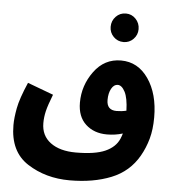

<svg xmlns="http://www.w3.org/2000/svg" viewBox="-59 -750 901 992"><g transform="rotate(5 392.0 -254.0)"><path d="M695 28Q719 -14 732.5 -62.5Q746 -111 746 -174Q746 -296 692 -374Q638 -452 550 -452Q464 -452 410.5 -379Q357 -306 357 -217Q357 -144 400 -104.5Q443 -65 510 -65Q553 -65 592 -77Q588 -63 582 -49Q563 -5 510.5 18.5Q458 42 358 42Q275 42 226.5 6Q178 -30 178 -95Q178 -126 185.5 -157.5Q193 -189 215 -245L81 -295Q44 -210 34.5 -159Q25 -108 25 -71Q25 66 119.5 127Q214 188 339 188Q461 188 553.5 151Q646 114 695 28ZM498 -243Q498 -278 511 -301.5Q524 -325 544 -325Q565 -325 581.5 -293.5Q598 -262 600 -196Q575 -190 549 -190Q498 -190 498 -243ZM554 -548Q584 -548 605 -569.5Q626 -591 626 -621Q626 -652 605 -674Q584 -696 554 -696Q523 -696 502 -674Q481 -652 481 -621Q481 -591 502 -569.5Q523 -548 554 -548Z"/></g></svg>

Font: Noto Sans Arabic Condensed Extra
Style: Regular
Weight: 800
Width: 3
Designer: Nadine Chahine - Monotype Design Team
Foundry: Monotype Imaging Inc.
Version: Version 1.902